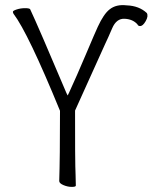

<svg xmlns="http://www.w3.org/2000/svg" viewBox="-20 -728 598 752"><path d="M277 -1Q277 4 261 4Q245 4 228.5 -3Q212 -10 212 -19Q215 -108 215 -293V-294Q90 -599 33 -674Q31 -677 30.5 -681.5Q30 -686 45.5 -691Q61 -696 78 -696Q95 -696 98 -692Q130 -624 240 -364L245 -354L250 -364Q280 -429 317 -516.5Q354 -604 363 -623Q386 -673 409 -691Q435 -712 476 -707H477Q525 -705 555 -677Q562 -665 550.5 -645Q539 -625 528 -626Q521 -626 518 -633Q500 -653 468 -654.5Q436 -656 419.5 -617.5Q403 -579 391 -554L274 -295V-294Q274 -95 275 -76Q276 -57 276 -44Q277 -17 277 -1ZM467 -708H468Z"/></svg>

Font: LXGW WenKai Mono TC Light
Style: Regular
Weight: 300
Designer: LXGW / Fontworks Inc.
Foundry: LXGW / Fontworks Inc.
Version: Version 1.330